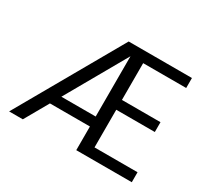

<svg xmlns="http://www.w3.org/2000/svg" viewBox="-141 -908 1194 1117"><g transform="rotate(30 456.0 -350.0)"><path d="M30 0 429 -700H854V-633H565V-386H824V-320H565V-67H854V0H481V-631L122 0ZM166 -159 201 -226H520V-159Z"/></g></svg>

Font: DM Sans 16pt
Style: Regular
Weight: 400
Version: Version 4.004;gftools[0.9.30]